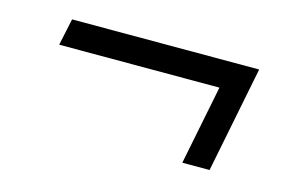

<svg xmlns="http://www.w3.org/2000/svg" viewBox="-48 -436 696 456"><g transform="rotate(15 300.0 -207.5)"><path d="M490 -77H423L462 -272H68L82 -338H542Z"/></g></svg>

Font: IBM Plex Sans Var
Style: Italic
Weight: 400
Italic angle: -11.31°
Designer: Mike Abbink, Paul van der Laan, Pieter van Rosmalen
Foundry: Bold Monday
Version: Version 1.001